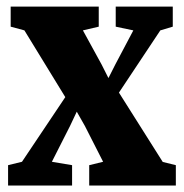

<svg xmlns="http://www.w3.org/2000/svg" viewBox="-20 -574 569 594"><path d="M48 -73.5 182 -273.5 55.5 -480 13 -491.5V-553.5H285.5V-491.5L236.5 -480L294 -375L315.5 -332.5L337 -375L392.5 -480L338 -491.5V-553.5H514.5V-491.5L476 -480L348 -287.5L483.5 -73L524 -63V0H256V-63L299 -73.5L242.5 -184.5L217.5 -228.5L197 -185L140.5 -73.5L203 -63V0H5V-63Z"/></svg>

Font: Merriweather 24pt SemiCondensed Black
Style: Regular
Weight: 900
Width: 4
Designer: Eben Sorkin
Foundry: Eben Sorkin
Version: Version 2.100